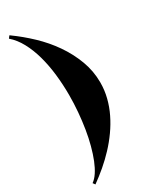

<svg xmlns="http://www.w3.org/2000/svg" viewBox="-234 -863 816 1025"><g transform="rotate(-30 174.5 -350.5)"><path d="M26.9 -810.1 30.8 -807.1Q85.9 -767.6 138.2 -718Q190.4 -668.5 231 -610.1Q271.5 -551.8 296.1 -486.3Q320.8 -420.9 320.8 -350.1Q320.8 -302.2 309.3 -257.1Q297.9 -211.9 277.3 -169.7Q256.8 -127.4 229 -88.4Q201.2 -49.3 168.5 -14.4Q135.7 20.5 99.4 51.5Q63 82.5 25.9 108.9L16.1 95.2Q34.7 82.5 51.3 57.4Q67.9 32.2 81.8 -2.4Q95.7 -37.1 107.2 -80.1Q118.7 -123 126.5 -171.1Q134.3 -219.2 138.7 -271Q143.1 -322.8 143.1 -375Q143.1 -439.5 136 -502.2Q128.9 -564.9 113.5 -620.6Q98.1 -676.3 73.7 -721.4Q49.3 -766.6 15.1 -795.9L25.9 -810.1L26.9 -809.1Z"/></g></svg>

Font: Purple Purse
Style: Regular
Weight: 400
Designer: Astigmatic (AOETI)
Foundry: Astigmatic (AOETI)
Version: Version 1.000